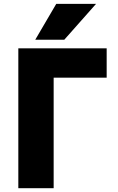

<svg xmlns="http://www.w3.org/2000/svg" viewBox="-20 -986 619 1008"><path d="M261.7 -578.1V2H76.2V-732.4H540V-578.1ZM275.4 -965.8H484.4L317.4 -777.3H165Z"/></svg>

Font: Gen Shin Gothic Heavy
Style: Bold
Weight: 900
Designer: [Source Han Sans]
Ryoko NISHIZUKA  (kana & ideographs); Paul D. Hunt (Latin, Greek & Cyrillic); Wenlong ZHANG  (bopomofo
Version: Version 1.002.20150607